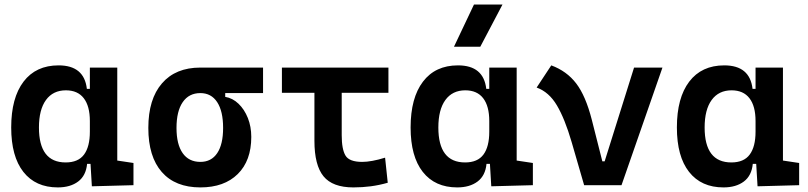

<svg xmlns="http://www.w3.org/2000/svg" viewBox="-20 -815 3556 845"><path d="M234.4 9.8Q136.7 9.8 83 -58.3Q29.3 -126.5 29.3 -253.9Q29.3 -384.3 83.7 -455.8Q138.2 -527.3 237.8 -527.3Q350.6 -527.3 362.3 -423.8H375.5V-517.6H496.1V-108.4L567.4 -97.7V0L384.3 4.9L378.4 -93.8H363.3Q358.4 -42 324 -16.1Q289.6 9.8 234.4 9.8ZM375.5 -235.4V-282.2Q375.5 -348.1 348.6 -382.8Q321.8 -417.5 270 -417.5Q213.4 -417.5 182.4 -375Q151.4 -332.5 151.4 -253.9Q151.4 -100.1 269 -100.1Q324.2 -100.1 349.9 -134.8Q375.5 -169.4 375.5 -235.4Z M861.8 9.8Q751.5 9.8 692.1 -57.9Q632.8 -125.5 632.8 -252Q632.8 -378.9 692.9 -448.2Q752.9 -517.6 861.8 -517.6H1137.7V-405.3H971.2V-388.7Q1003.9 -383.3 1029.8 -358.4Q1055.7 -333.5 1070.8 -295.7Q1085.9 -257.8 1085.9 -212.4Q1085.9 -107.9 1026.4 -49.1Q966.8 9.8 861.8 9.8ZM861.8 -102.5Q910.2 -102.5 936 -141.1Q961.9 -179.7 961.9 -252Q961.9 -325.7 935.8 -365.5Q909.7 -405.3 861.8 -405.3Q811.5 -405.3 784.2 -365.5Q756.8 -325.7 756.8 -252Q756.8 -179.7 783.9 -141.1Q811 -102.5 861.8 -102.5Z M1535.2 9.8Q1443.8 9.8 1403.8 -39.1Q1363.8 -87.9 1363.8 -195.3V-406.7H1220.7V-517.6H1689.5V-406.7H1483.9V-219.7Q1483.9 -158.2 1500.5 -130.4Q1517.1 -102.5 1574.2 -102.5Q1594.2 -102.5 1619.6 -107.2Q1645 -111.8 1674.8 -121.1L1686.5 -10.7Q1648.9 0 1611.8 4.9Q1574.7 9.8 1535.2 9.8Z M1992.2 9.8Q1894.5 9.8 1840.8 -58.3Q1787.1 -126.5 1787.1 -253.9Q1787.1 -384.3 1841.6 -455.8Q1896 -527.3 1995.6 -527.3Q2108.4 -527.3 2120.1 -423.8H2133.3V-517.6H2253.9V-108.4L2325.2 -97.7V0L2142.1 4.9L2136.2 -93.8H2121.1Q2116.2 -42 2081.8 -16.1Q2047.4 9.8 1992.2 9.8ZM2133.3 -235.4V-282.2Q2133.3 -348.1 2106.4 -382.8Q2079.6 -417.5 2027.8 -417.5Q1971.2 -417.5 1940.2 -375Q1909.2 -332.5 1909.2 -253.9Q1909.2 -100.1 2026.9 -100.1Q2082 -100.1 2107.7 -134.8Q2133.3 -169.4 2133.3 -235.4ZM1978 -609.4 2065.9 -794.9H2191.4L2093.8 -609.4Z M2550.8 0 2495.6 -190.4Q2465.8 -292.5 2430.9 -351.3Q2396 -410.2 2341.8 -429.7L2406.2 -527.3Q2474.6 -502 2516.1 -447.5Q2557.6 -393.1 2584.5 -288.1L2630.9 -105H2641.1L2770.5 -517.6H2895.5L2715.3 0Z M3164.1 9.8Q3066.4 9.8 3012.7 -58.3Q2959 -126.5 2959 -253.9Q2959 -384.3 3013.4 -455.8Q3067.9 -527.3 3167.5 -527.3Q3280.3 -527.3 3292 -423.8H3305.2V-517.6H3425.8V-108.4L3497.1 -97.7V0L3314 4.9L3308.1 -93.8H3293Q3288.1 -42 3253.7 -16.1Q3219.2 9.8 3164.1 9.8ZM3305.2 -235.4V-282.2Q3305.2 -348.1 3278.3 -382.8Q3251.5 -417.5 3199.7 -417.5Q3143.1 -417.5 3112.1 -375Q3081.1 -332.5 3081.1 -253.9Q3081.1 -100.1 3198.7 -100.1Q3253.9 -100.1 3279.5 -134.8Q3305.2 -169.4 3305.2 -235.4Z"/></svg>

Font: Cascadia Mono PL SemiBold
Style: Regular
Weight: 600
Monospace: yes
Designer: Aaron Bell
Foundry: Saja Typeworks
Version: Version 2404.023; ttfautohint (v1.8.4)